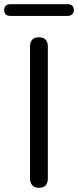

<svg xmlns="http://www.w3.org/2000/svg" viewBox="-57 -890 372 917"><path d="M129 7Q108.5 7 97.5 -4.8Q86.5 -16.5 86.5 -37V-668Q86.5 -689.5 97.5 -700.8Q108.5 -712 129 -712Q149.5 -712 160.5 -700.8Q171.5 -689.5 171.5 -668V-37Q171.5 -16.5 161 -4.8Q150.5 7 129 7ZM-7 -814Q-37 -814 -37 -842Q-37 -855.3 -29.1 -862.6Q-21.3 -870 -7 -870H265.5Q295.5 -870 295.5 -842.2Q295.5 -829 287.6 -821.5Q279.8 -814 265.5 -814Z"/></svg>

Font: Nunito ExtraLight
Style: Regular
Weight: 200
Designer: Vernon Adams
Foundry: Vernon Adams
Version: Version 3.602;April 4, 2023;FontCreator 14.0.0.2856 64-bit